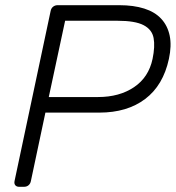

<svg xmlns="http://www.w3.org/2000/svg" viewBox="-20 -720 677 740"><path d="M54 0Q44 0 39 -6Q34 -12 36 -22L175 -677Q177 -688 184.5 -694Q192 -700 202 -700H440Q495 -700 536 -687Q577 -674 601.5 -647.5Q626 -621 634 -582.5Q642 -544 631 -493Q609 -391 539.5 -338.5Q470 -286 363 -286H155L99 -22Q97 -12 90 -6Q83 0 72 0ZM168 -346H358Q440 -346 496.5 -384Q553 -422 568 -493Q578 -541 572 -573.5Q566 -606 533.5 -623Q501 -640 433 -640H231Z"/></svg>

Font: Rubik Light Light
Style: Italic
Weight: 300
Italic angle: -12°
Version: Version 2.104